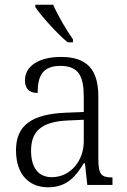

<svg xmlns="http://www.w3.org/2000/svg" viewBox="-20 -786 541 816"><path d="M268 -606H290V-619C263 -657 225 -721 206 -766H130V-756C153 -721 223 -642 268 -606ZM185 10C267 10 304 -40 336 -92H341L351 0H458V-32H454C410 -32 398 -46 398 -111V-375C398 -493 348 -544 239 -544C142 -544 86 -503 86 -445C86 -408 105 -391 140 -391C140 -462 160 -506 237 -506C320 -506 336 -454 336 -372V-310L259 -307C116 -301 48 -254 48 -148C48 -40 107 10 185 10ZM200 -33C139 -33 112 -79 112 -145C112 -224 151 -269 269 -274L336 -277V-185C336 -103 280 -33 200 -33Z"/></svg>

Font: Noto Serif Sinhala SemiCondensed Light
Style: Regular
Weight: 300
Width: 4
Designer: Jelle Bosma - Monotype Design Team
Foundry: Monotype Imaging Inc.
Version: Version 2.007